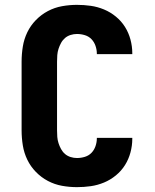

<svg xmlns="http://www.w3.org/2000/svg" viewBox="-20 -763 640 791"><path d="M297 8Q266 8 235.5 2.5Q205 -3 177.5 -17.5Q150 -32 128 -54.5Q106 -77 92.5 -105Q79 -133 74 -164Q69 -195 69 -226V-509Q69 -540 74 -571Q79 -602 92.5 -630Q106 -658 128 -680.5Q150 -703 177.5 -717.5Q205 -732 235.5 -737.5Q266 -743 297 -743Q326 -743 354 -739Q382 -735 408.5 -724Q435 -713 457.5 -694.5Q480 -676 495 -652Q510 -628 517.5 -600Q525 -572 525 -544V-540H379V-542Q379 -558 373.5 -574Q368 -590 357 -601.5Q346 -613 330 -618Q314 -623 297 -623Q284 -623 271 -619Q258 -615 248 -606.5Q238 -598 231.5 -586Q225 -574 221 -561.5Q217 -549 216 -536Q215 -523 215 -509V-226Q215 -212 216 -199Q217 -186 221 -173.5Q225 -161 231.5 -149Q238 -137 248 -128.5Q258 -120 271 -116Q284 -112 297 -112Q314 -112 330 -117Q346 -122 357 -133.5Q368 -145 373.5 -161Q379 -177 379 -193V-195H525V-191Q525 -163 517.5 -135Q510 -107 495 -83Q480 -59 457.5 -40.5Q435 -22 408.5 -11Q382 0 354 4Q326 8 297 8Z"/></svg>

Font: Iosevka Heavy Extended
Style: Regular
Weight: 900
Width: 7
Monospace: yes
Designer: Belleve Invis
Foundry: Belleve Invis
Version: Version 32.5.0; ttfautohint (v1.8.4)